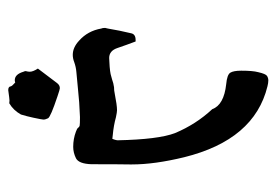

<svg xmlns="http://www.w3.org/2000/svg" viewBox="-118 -356 640 443"><g transform="rotate(90 201.5 -134.0)"><path d="M106 17.6Q88.9 17.6 73.2 2.9Q50.8 -17.1 45.4 -47.9Q43.9 -50.8 43.9 -57.1L45.4 -63.5Q49.8 -90.3 56.2 -116.7Q58.1 -127.4 71.8 -127.4H75.2Q83 -106.9 90.3 -85.4Q96.7 -66.4 113.3 -66.4Q118.7 -66.4 122.6 -66.9Q146.5 -67.9 156.2 -71.3L163.1 -73.2Q170.9 -76.2 180.7 -77.6Q188.5 -77.6 194.8 -79.1Q222.2 -84.5 233.9 -84.5Q238.3 -84.5 250 -82Q269 -76.7 291 -74.7L299.8 -73.7L301.3 -77.6Q302.7 -81.5 303.2 -85.4Q301.3 -179.7 286.6 -218.3Q266.1 -267.1 231.4 -304.2Q221.7 -331.1 173.8 -336.4Q151.9 -338.4 147.2 -345.9Q142.6 -353.5 142.6 -371.1Q142.6 -397.9 146 -410.2Q149.9 -427.7 154.8 -430.7Q159.7 -433.6 165 -433.6Q170.9 -433.6 178.7 -431.6Q302.2 -401.4 342.3 -239.3Q358.9 -170.9 358.9 -119.1V-113.3Q358.4 -88.9 358.4 -25.4Q357.4 3.9 344.5 10.3Q331.5 16.6 318.4 16.6Q299.8 16.6 283.2 10.3Q275.9 7.8 274.2 5.1Q272.5 2.4 269.3 1.7Q266.1 1 249.5 1Q212.9 2.4 187 5.4Q169.4 7.3 145.5 9.3Q133.8 10.3 123 14.2Q114.3 17.6 106 17.6ZM187.5 166.5Q179.2 166.5 178.7 160.6Q178.2 157.7 169.9 150.4Q167 151.4 164.6 151.4Q150.9 151.4 145 131.3Q144.5 129.9 144 128.9Q143.6 127.9 143.6 127V126Q145 120.6 145 116.7Q145 109.4 137.7 98.1L170.9 54.2Q175.8 47.4 183.1 47.4Q185.5 47.4 201.2 52.7Q249.5 68.8 252.4 74.7Q255.4 80.6 255.4 85.4Q255.4 88.4 251 108.9Q248 123 243.7 137.2Q233.9 154.8 217.8 164.1Q214.8 163.6 211.4 163.6Q208 163.6 187.5 166.5Z"/></g></svg>

Font: Kurland
Style: Regular
Weight: 400
Designer: GGBot
Version: 0.22